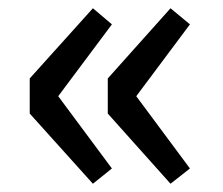

<svg xmlns="http://www.w3.org/2000/svg" viewBox="-20 -516 541 465"><path d="M205 -71 251 -108 121 -283 251 -457 205 -496 52 -326V-241ZM393 -71 440 -108 310 -283 440 -457 393 -496 241 -326V-241Z"/></svg>

Font: GenYoGothic2 TW M
Style: Regular
Weight: 500
Version: Version 2.100;PS 2.1;hotconv 16.6.51;makeotf.lib2.5.65220 DE